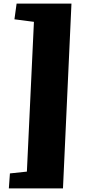

<svg xmlns="http://www.w3.org/2000/svg" viewBox="-20 -831 495 1064"><path d="M168 -710 60 -724 72 -811H376L329 213H29L35 130L129 120Z"/></svg>

Font: Literata 18pt Black
Style: Italic
Weight: 900
Italic angle: -2°
Designer: Latin by Veronika Burian and Jose Scaglione. Greek by Irene Vlachou. Cyrillic by Vera Evstafieva
Foundry: TypeTogether
Version: Version 3.103;gftools[0.9.29]